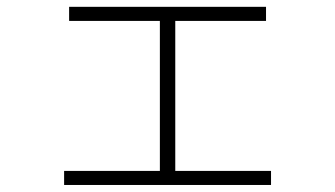

<svg xmlns="http://www.w3.org/2000/svg" viewBox="-20 -559 978 560"><path d="M167 -60.5H446.3V-498H181.6V-539.1H755.9V-498H491.2V-60.5H770.5V-19.5H167Z"/></svg>

Font: Pretendard ExtraLight
Style: Regular
Weight: 200
Designer: Base glyphs from Inter by Rasmus Andersson; Hangeul glyphs from Noto Sans CJK(Source Han Sans) by Jang Soo-young and Kan
Foundry: Kil Hyung-jin
Version: Version 1.309